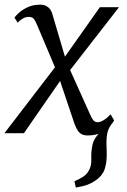

<svg xmlns="http://www.w3.org/2000/svg" viewBox="-26 -584 556 842"><path d="M306.5 238.5 300.5 211Q323 201 338.2 191.2Q353.5 181.5 363 165Q376 143 374.5 112.5Q373 82 379.5 51.5Q384 30.5 398 13Q412 -4.5 420 -15.5L470 -48Q450.5 -26 445.2 -2.5Q440 21 441 52.5Q441.5 63.5 441.8 74.5Q442 85.5 442 96Q442 130 433 157.8Q424 185.5 394.5 206.5Q378.5 218 359.2 225.5Q340 233 306.5 238.5ZM358.5 10Q341.5 10 330.5 3.5Q319.5 -3 312.8 -15Q306 -27 300 -43L226 -263L258 -258.5L79 0H-6.5L237 -317.5L229 -256L134.5 -479.5Q129 -493 122 -501.5Q115 -510 100 -510Q85.5 -510 71.5 -501.2Q57.5 -492.5 52 -484L37.5 -506.5Q41 -513 55.5 -526.5Q70 -540 94 -551.8Q118 -563.5 150 -563.5Q166 -563.5 176.5 -558Q187 -552.5 193.8 -543.2Q200.5 -534 203.5 -522.5L269 -301L238 -306L412 -552.5H496L259.5 -248.5L267 -309L370.5 -79Q376.5 -65 383.5 -56.5Q390.5 -48 402 -48Q413.5 -48 428.5 -57Q443.5 -66 459 -82.5L474.5 -56Q471.5 -49 458.2 -33.2Q445 -17.5 420.8 -3.8Q396.5 10 358.5 10Z"/></svg>

Font: Merriweather 24pt Light
Style: Italic
Weight: 300
Italic angle: -7.8°
Version: Version 2.101